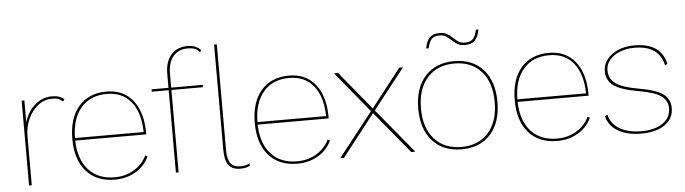

<svg xmlns="http://www.w3.org/2000/svg" viewBox="-47 -927 4026 1128"><g transform="rotate(-5 1966.5 -362.5)"><path d="M336 -486 327 -474Q316 -485 302.5 -490.5Q289 -496 263 -496Q218 -496 181 -467Q144 -438 122.5 -390.5Q101 -343 101 -291V0H85V-500H101V-370Q118 -431 162 -470.5Q206 -510 265 -510Q312 -510 336 -486Z M797 -239H378Q381 -128 437 -66Q493 -4 591 -4Q654 -4 704.5 -34Q755 -64 780 -116L793 -109Q767 -53 713 -21.5Q659 10 591 10Q483 10 422.5 -59Q362 -128 362 -250Q362 -372 421.5 -441Q481 -510 586 -510Q685 -510 741 -440Q797 -370 797 -246ZM378 -254H783Q781 -368 730 -432Q679 -496 586 -496Q489 -496 434 -432Q379 -368 378 -254Z M967 -583V-500H1153V-486H967V0H951V-486H851V-500H951V-583Q951 -654 986.5 -694.5Q1022 -735 1084 -735Q1133 -735 1161 -704L1154 -692Q1141 -708 1124.5 -714.5Q1108 -721 1084 -721Q1029 -721 998 -684.5Q967 -648 967 -583ZM1256 -107Q1256 -53 1274 -28.5Q1292 -4 1329 -4Q1350 -4 1362 -7Q1374 -10 1387 -16V-2Q1365 10 1329 10Q1284 10 1262 -18Q1240 -46 1240 -107V-730H1256Z M1873 -239H1454Q1457 -128 1513 -66Q1569 -4 1667 -4Q1730 -4 1780.5 -34Q1831 -64 1856 -116L1869 -109Q1843 -53 1789 -21.5Q1735 10 1667 10Q1559 10 1498.5 -59Q1438 -128 1438 -250Q1438 -372 1497.5 -441Q1557 -510 1662 -510Q1761 -510 1817 -440Q1873 -370 1873 -246ZM1454 -254H1859Q1857 -368 1806 -432Q1755 -496 1662 -496Q1565 -496 1510 -432Q1455 -368 1454 -254Z M2339 0 2135 -247 1942 0H1920L2124 -260L1927 -500H1951L2136 -275L2312 -500H2334L2147 -262L2363 0Z M2869 -250Q2869 -129 2807 -59.5Q2745 10 2636 10Q2527 10 2464.5 -59.5Q2402 -129 2402 -250Q2402 -371 2464.5 -440.5Q2527 -510 2636 -510Q2745 -510 2807 -440.5Q2869 -371 2869 -250ZM2418 -250Q2418 -135 2476.5 -69.5Q2535 -4 2636 -4Q2737 -4 2795 -69.5Q2853 -135 2853 -250Q2853 -365 2795 -430.5Q2737 -496 2636 -496Q2535 -496 2476.5 -430.5Q2418 -365 2418 -250ZM2710 -599Q2683 -599 2666.5 -608Q2650 -617 2631 -635Q2613 -652 2599 -660Q2585 -668 2563 -668Q2531 -668 2516.5 -651.5Q2502 -635 2494 -598H2479Q2487 -642 2507 -662Q2527 -682 2564 -682Q2591 -682 2607.5 -673Q2624 -664 2643 -646Q2659 -630 2673.5 -621.5Q2688 -613 2710 -613Q2742 -613 2757 -629.5Q2772 -646 2780 -683H2795Q2787 -639 2767 -619Q2747 -599 2710 -599Z M3406 -239H2987Q2990 -128 3046 -66Q3102 -4 3200 -4Q3263 -4 3313.5 -34Q3364 -64 3389 -116L3402 -109Q3376 -53 3322 -21.5Q3268 10 3200 10Q3092 10 3031.5 -59Q2971 -128 2971 -250Q2971 -372 3030.5 -441Q3090 -510 3195 -510Q3294 -510 3350 -440Q3406 -370 3406 -246ZM2987 -254H3392Q3390 -368 3339 -432Q3288 -496 3195 -496Q3098 -496 3043 -432Q2988 -368 2987 -254Z M3491 -111 3506 -118Q3519 -63 3569.5 -33.5Q3620 -4 3697 -4Q3776 -4 3823 -36.5Q3870 -69 3870 -124Q3870 -170 3832.5 -197Q3795 -224 3700 -240Q3597 -258 3555 -288.5Q3513 -319 3513 -374Q3513 -412 3537 -443Q3561 -474 3603 -492Q3645 -510 3698 -510Q3856 -510 3883 -385L3869 -377Q3844 -496 3698 -496Q3650 -496 3611.5 -480.5Q3573 -465 3551 -438Q3529 -411 3529 -378Q3529 -328 3568 -299.5Q3607 -271 3705 -254Q3805 -237 3845.5 -207Q3886 -177 3886 -124Q3886 -62 3834.5 -26Q3783 10 3694 10Q3614 10 3559.5 -21Q3505 -52 3491 -111Z"/></g></svg>

Font: Work Sans Hairline
Style: Regular
Weight: 400
Designer: Wei Huang
Foundry: Wei Huang
Version: Version 1.032